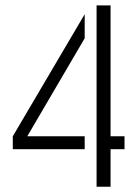

<svg xmlns="http://www.w3.org/2000/svg" viewBox="-20 -705 528 725"><path d="M28.3 -141.6V-190.4L299.8 -651.4V-560.5L83 -190.4H299.8V-141.6ZM344.7 0V-684.6H397.5V-190.4H450.2V-141.6H397.5V0Z"/></svg>

Font: Post No Bills Colombo
Style: Regular
Weight: 400
Designer: Kosala Senevirathne, Siva Puranthara, Lasantha Premarathna, Tharique Azeez
Foundry: Mooniak
Version: Version 1.220 ; ttfautohint (v1.6)